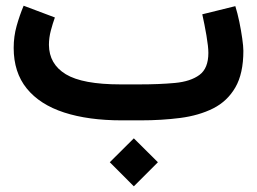

<svg xmlns="http://www.w3.org/2000/svg" viewBox="-20 -425 908 678"><path d="M367.7 147.9 452.6 63.5 537.6 147.9 452.6 232.9ZM476.1 0H410.2Q292 0 206.3 -27.8Q120.6 -55.7 74.5 -112.5Q28.3 -169.4 28.3 -255.9Q28.3 -296.4 38.8 -333.7Q49.3 -371.1 63.5 -404.8L173.8 -363.3Q166 -341.8 159.4 -316.7Q152.8 -291.5 152.8 -266.6Q153.3 -198.7 212.4 -162.8Q271.5 -127 405.3 -127H472.7Q543 -127 597.9 -132.1Q652.8 -137.2 684.3 -160.4Q715.8 -183.6 715.8 -238.3Q715.8 -259.8 709 -299.8Q702.1 -339.8 694.3 -374.5L811 -403.3Q818.8 -378.4 825.2 -347.7Q831.5 -316.9 835.4 -289.1Q839.4 -261.2 839.4 -245.6Q839.4 -165 811 -116.2Q782.7 -67.4 732.7 -42.2Q682.6 -17.1 616.7 -8.5Q550.8 0 476.1 0Z"/></svg>

Font: Vazir FD-WOL
Style: Bold-FD-WOL
Weight: 700
Designer: Saber Rastikerdar
Foundry: Saber Rastikerdar
Version: Version 30.1.0